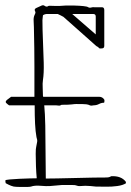

<svg xmlns="http://www.w3.org/2000/svg" viewBox="-20 -722 507 742"><path d="M310 -4Q300 -4 291 -3Q282 -2 272 -6Q270 -7 258 -7Q246 -7 234 -7Q222 -7 219 -7L173 -3Q160 -2 137 -4Q114 -6 100 -1Q98 0 85 0.5Q72 1 59 0.5Q46 0 43 0Q33 0 23 -4Q13 -8 4 -13Q1 -13 1 -21Q0 -22 1 -25Q2 -27 17.5 -28.5Q33 -30 54.5 -31Q76 -32 95 -32.5Q114 -33 122 -33Q120 -53 119 -79.5Q118 -106 118 -127.5Q118 -149 120 -155Q122 -166 123.5 -173.5Q125 -181 121 -192Q117 -214 115.5 -244Q114 -274 114 -315H15Q9 -319 4 -324Q-1 -329 7 -336L23 -348H113Q113 -398 113 -464.5Q113 -531 111 -617Q111 -627 110 -641Q109 -655 114 -665Q115 -667 116 -669.5Q117 -672 117 -673Q117 -676 115.5 -679Q114 -682 114 -683Q114 -688 120 -691Q126 -694 142 -701Q149 -703 153 -699Q161 -694 167 -699Q169 -700 178 -699.5Q187 -699 196.5 -699Q206 -699 209 -699Q216 -700 232.5 -700.5Q249 -701 268 -700.5Q287 -700 302 -698.5Q317 -697 321 -694Q326 -691 332.5 -693Q339 -695 345 -694H374Q383 -694 383 -683V-545Q383 -535 374 -535Q361 -533 360 -540Q354 -542 350 -546Q346 -550 341 -554Q308 -583 282.5 -606Q257 -629 225 -657Q225 -657 214.5 -662.5Q204 -668 203 -668H163Q153 -668 146 -663Q146 -659 145 -654Q144 -649 144 -644Q144 -609 146 -564.5Q148 -520 149 -479Q150 -438 146 -413Q144 -400 145 -383Q146 -366 146 -351Q146 -350 147 -348H363Q376 -348 383 -337Q384 -335 383.5 -330Q383 -325 382 -325Q372 -325 362.5 -320Q353 -315 342 -315Q339 -315 335.5 -314Q332 -313 327 -315Q322 -318 313 -319Q304 -320 275 -320Q268 -320 257.5 -318.5Q247 -317 218 -317Q212 -313 206.5 -314Q201 -315 196 -315H151Q154 -284 155 -236.5Q156 -189 156 -135.5Q156 -82 157 -32Q169 -32 200 -32.5Q231 -33 267.5 -34Q304 -35 333 -35.5Q362 -36 370 -36H385Q392 -36 397.5 -36.5Q403 -37 410 -41Q448 -43 466 -20L467 -14Q455 -6 433 -3Q411 0 388 -0.5Q365 -1 350 -1Q340 -2 330 -3Q320 -4 310 -4ZM350 -589V-658Q350 -668 340 -668H259Z"/></svg>

Font: Sankofa Display
Style: Regular
Weight: 400
Designer: Batsirai Madzonga
Foundry: Batsirai Madzonga
Version: Version 1.000; ttfautohint (v1.8.4.7-5d5b)